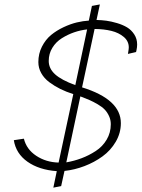

<svg xmlns="http://www.w3.org/2000/svg" viewBox="-20 -779 645 875"><path d="M411.1 -647Q454.1 -646.5 487.8 -638.2Q521.5 -629.9 544.2 -610.6Q566.9 -591.3 566.9 -563Q566.9 -556.6 564.9 -544.9L563 -533.2L600.1 -542L602.1 -550.8Q605 -564 605 -576.2Q605 -602.1 591.8 -622.3Q578.6 -642.6 559.1 -654.3Q539.6 -666 513.2 -673.8Q486.8 -681.6 464.6 -684.6Q442.4 -687.5 419.9 -688L435.1 -758.8L398.9 -752L384.8 -685.1Q358.9 -683.6 330.1 -676.8Q301.3 -669.9 269.5 -655Q237.8 -640.1 212.6 -619.4Q187.5 -598.6 171.1 -566.4Q154.8 -534.2 154.8 -496.1Q154.8 -469.2 168 -445.6Q181.2 -421.9 204.8 -404.3Q228.5 -386.7 255.1 -373.5Q281.7 -360.4 314 -350.1L247.1 -38.1Q189.5 -39.6 145 -69.1Q100.6 -98.6 88.9 -147L43 -140.1Q52.7 -79.1 105.2 -42Q157.7 -4.9 238.8 1L223.1 76.2L258.8 68.8L273.9 0Q319.8 -4.9 364.7 -22Q409.7 -39.1 447 -66.2Q484.4 -93.3 507.6 -133.1Q530.8 -172.9 530.8 -217.8Q530.8 -326.2 354 -380.9ZM377 -645 323.2 -391.1Q259.8 -414.1 231 -440.4Q202.1 -466.8 202.1 -501Q202.1 -534.2 218.5 -561Q234.9 -587.9 261.7 -604.7Q288.6 -621.6 317.6 -631.6Q346.7 -641.6 377 -645ZM282.2 -39.1 346.2 -339.8Q371.6 -330.1 388.4 -322.8Q405.3 -315.4 425.3 -303.7Q445.3 -292 457 -279.8Q468.8 -267.6 476.8 -250.2Q484.9 -232.9 484.9 -212.9Q484.9 -174.3 466.1 -142.6Q447.3 -110.8 416 -90.6Q384.8 -70.3 351.6 -57.9Q318.4 -45.4 282.2 -39.1Z"/></svg>

Font: Comic Neue Angular Light Italic
Style: Regular
Weight: 300
Italic angle: -12°
Designer: Craig Rozynski
Foundry: Craig Rozynski
Version: Version 2.003